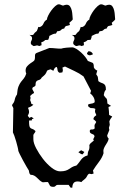

<svg xmlns="http://www.w3.org/2000/svg" viewBox="-20 -872 577 892"><path d="M264 -646Q267 -647 274 -648.5Q281 -650 289 -650.5Q297 -651 304.5 -651.5Q312 -652 315 -652Q323 -652 334.5 -645Q346 -638 357 -628Q368 -618 376.5 -607Q385 -596 388 -589Q403 -583 409.5 -580.5Q416 -578 416 -559Q420 -549 432 -544L427 -527Q430 -522 432.5 -518.5Q435 -515 435 -510Q435 -505 437 -495Q445 -489 451.5 -487Q458 -485 462.5 -482Q467 -479 469.5 -473.5Q472 -468 472 -455Q467 -450 465 -443.5Q463 -437 462 -430Q467 -421 475 -414Q478 -409 478 -403Q478 -397 479 -391Q483 -388 487.5 -385.5Q492 -383 496 -380L484 -375Q485 -366 486 -356.5Q487 -347 487 -338L501 -331V-330Q497 -325 493.5 -319.5Q490 -314 488 -308L490 -292L486 -278L488 -268L478 -243Q478 -235 485 -228Q483 -218 478.5 -210.5Q474 -203 469.5 -196Q465 -189 462 -180.5Q459 -172 461 -160Q455 -140 439 -119Q423 -98 412 -80L415 -66L406 -63L394 -65Q388 -62 385 -55Q382 -48 377 -43Q372 -38 367 -34.5Q362 -31 358 -26Q350 -29 341 -29Q327 -29 321.5 -21Q316 -13 316 0H308L299 -13H247Q242 -13 238.5 -8.5Q235 -4 229 -4Q215 -4 212 -9.5Q209 -15 203 -26Q197 -26 191 -26Q185 -26 179 -25Q171 -28 164.5 -34Q158 -40 152 -46Q146 -52 139 -56Q132 -60 122 -60Q117 -64 116 -69.5Q115 -75 114 -80Q111 -84 103 -98Q95 -112 86.5 -127.5Q78 -143 71.5 -156.5Q65 -170 65 -172Q65 -176 62 -188.5Q59 -201 55 -215Q51 -229 46.5 -241.5Q42 -254 40 -257Q40 -286 41 -313.5Q42 -341 42 -370L36 -382L38 -388Q46 -396 48.5 -409Q51 -422 59 -433Q61 -458 66 -470.5Q71 -483 77.5 -491.5Q84 -500 90.5 -507.5Q97 -515 102 -530Q99 -537 99 -544Q99 -556 105.5 -563.5Q112 -571 119.5 -576.5Q127 -582 133.5 -586Q140 -590 141 -595Q143 -601 142.5 -612Q142 -623 150 -626L209 -649Q223 -649 236.5 -647.5Q250 -646 264 -646ZM282 -563 270 -558Q272 -550 272 -545Q272 -543 271 -540.5Q270 -538 270 -536Q266 -535 263 -534.5Q260 -534 256 -534Q248 -539 247.5 -546Q247 -553 244 -561Q237 -560 233.5 -554.5Q230 -549 228 -543L215 -550Q206 -548 199 -544Q194 -531 189.5 -526Q185 -521 174 -512Q170 -504 165 -502Q160 -500 155.5 -498.5Q151 -497 148 -492.5Q145 -488 145 -475Q142 -470 136 -468Q130 -466 130 -458L138 -443L137 -439Q132 -437 128 -433.5Q124 -430 120 -426L122 -417L120 -407Q124 -398 126 -389L135 -386Q130 -380 123.5 -377Q117 -374 110 -371Q115 -361 115 -352Q115 -347 113 -343Q111 -339 109 -334L117 -324L125 -329L137 -322L128 -318L129 -313L115 -312Q115 -294 116.5 -287Q118 -280 122 -277Q126 -274 131.5 -272.5Q137 -271 145 -263Q144 -258 140.5 -254Q137 -250 135 -245V-225Q135 -208 148 -183Q161 -158 179.5 -134Q198 -110 219.5 -93Q241 -76 259 -76Q275 -76 284.5 -79Q294 -82 300.5 -86.5Q307 -91 314.5 -95.5Q322 -100 335 -103Q342 -110 347 -117Q352 -124 357 -130.5Q362 -137 369 -142Q376 -147 387 -150Q387 -164 392 -173Q397 -182 395 -198Q398 -205 404.5 -209.5Q411 -214 416 -219L413 -225L419 -237Q419 -246 410.5 -248.5Q402 -251 398 -257L397 -263Q397 -271 406.5 -270.5Q416 -270 420 -276Q419 -280 419 -287Q419 -293 422 -296.5Q425 -300 427 -306Q424 -310 421 -312.5Q418 -315 414 -318Q414 -329 427 -336Q427 -341 425.5 -343Q424 -345 423 -347Q422 -349 421.5 -353Q421 -357 423 -366Q418 -369 412.5 -369.5Q407 -370 401 -370Q395 -373 392 -375.5Q389 -378 389 -386Q396 -390 404 -390.5Q412 -391 419 -396L420 -400Q420 -411 414 -421.5Q408 -432 399 -438L403 -450L368 -517Q348 -532 326 -542Q304 -552 282 -563ZM391 -634Q406 -634 412 -620Q410 -619 405 -617Q400 -615 398 -615Q393 -615 388.5 -617.5Q384 -620 384 -625ZM344 -165 357 -174 372 -166 364 -155Q358 -155 353.5 -158.5Q349 -162 344 -165ZM318 -782Q315 -777 310.5 -773.5Q306 -770 302 -766L305 -756Q294 -752 288.5 -751.5Q283 -751 278 -739Q269 -739 264 -733Q259 -727 246 -727L240 -716Q231 -716 224 -712.5Q217 -709 209 -705Q209 -700 207.5 -696Q206 -692 204 -687L190 -686Q181 -677 172 -676L173 -662L162 -658Q156 -661 153 -661Q150 -661 148 -660.5Q146 -660 143.5 -659Q141 -658 136 -658Q132 -660 127.5 -663.5Q123 -667 123 -672Q123 -678 126 -683Q129 -688 129 -694Q129 -700 125.5 -703.5Q122 -707 117 -710L125 -709L134 -710Q140 -720 151 -728Q153 -733 155 -737.5Q157 -742 158 -747L164 -746Q177 -750 182 -762.5Q187 -775 198 -781Q198 -788 204 -800Q210 -812 218.5 -823.5Q227 -835 236.5 -843.5Q246 -852 253 -852Q258 -852 263 -849.5Q268 -847 273 -846Q283 -850 290 -850Q300 -850 305.5 -842Q311 -834 313.5 -823Q316 -812 316.5 -800.5Q317 -789 318 -782ZM515 -782Q512 -777 507.5 -773.5Q503 -770 499 -766L502 -756Q491 -752 485.5 -751.5Q480 -751 475 -739Q466 -739 461 -733Q456 -727 443 -727L437 -716Q428 -716 421 -712.5Q414 -709 406 -705Q406 -700 404.5 -696Q403 -692 401 -687L387 -686Q378 -677 369 -676L370 -662L359 -658Q353 -661 350 -661Q347 -661 345 -660.5Q343 -660 340.5 -659Q338 -658 333 -658Q329 -660 324.5 -663.5Q320 -667 320 -672Q320 -678 323 -683Q326 -688 326 -694Q326 -700 322.5 -703.5Q319 -707 314 -710L322 -709L331 -710Q337 -720 348 -728Q350 -733 352 -737.5Q354 -742 355 -747L361 -746Q374 -750 379 -762.5Q384 -775 395 -781Q395 -788 401 -800Q407 -812 415.5 -823.5Q424 -835 433.5 -843.5Q443 -852 450 -852Q455 -852 460 -849.5Q465 -847 470 -846Q480 -850 487 -850Q497 -850 502.5 -842Q508 -834 510.5 -823Q513 -812 513.5 -800.5Q514 -789 515 -782Z"/></svg>

Font: ErikasBuero
Style: Regular
Weight: 400
Designer: Peter Wiegel
Foundry: Peter Wiegel
Version: Version 1.006